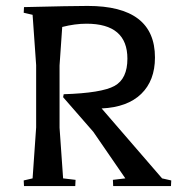

<svg xmlns="http://www.w3.org/2000/svg" viewBox="-20 -628 598 648"><path d="M90 -26 102 -198V-408L90 -578L60 -585L61 -604Q223 -608 276 -608Q503 -608 503 -434Q503 -356 456.5 -311Q410 -266 323 -262L527 -26L558 -19L557 0H362L361 -21L403 -26L295 -183L193 -300L195 -310Q323 -314 366.5 -338Q410 -362 410 -430Q410 -548 272 -548Q233 -548 190 -537L181 -407V-197L193 -26L235 -21L234 0H61L60 -19Z"/></svg>

Font: Balthazar
Style: Regular
Weight: 400
Designer: Dario Manuel Muhafara
Foundry: Dario Manuel Muhafara
Version: Version 1.000